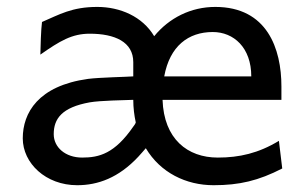

<svg xmlns="http://www.w3.org/2000/svg" viewBox="-20 -528 892 560"><path d="M607.9 -507.8C537.1 -507.8 473.6 -476.1 429.7 -422.4C395.5 -480 330.1 -507.8 263.7 -507.8C189.5 -507.8 152.8 -485.4 102.5 -463.9C99.6 -442.9 98.1 -390.1 97.7 -368.7C154.8 -408.7 189.9 -429.7 241.7 -429.7C314.9 -429.7 368.7 -405.8 368.7 -346.7V-305.2C348.6 -303.7 270.5 -302.2 236.8 -297.9C91.3 -277.8 46.4 -198.7 46.4 -124.5C46.4 -52.2 113.3 12.2 205.1 12.2C265.6 12.2 325.7 -9.3 383.3 -70.8C390.6 -79.1 398.4 -87.4 405.3 -95.7C447.8 -24.4 522.5 12.2 603 12.2C678.2 12.2 733.9 -1 803.2 -36.6L793.5 -117.2C733.9 -81.1 678.2 -68.4 615.2 -68.4C526.9 -68.4 458 -122.6 454.1 -236.8H800.8V-275.9C800.8 -385.7 759.3 -507.8 607.9 -507.8ZM368.7 -236.8C368.7 -213.4 371.6 -190.9 376 -170.9C374.5 -166 371.6 -162.6 368.7 -158.7C314.5 -80.1 269.5 -68.4 219.7 -68.4C170.9 -68.4 136.7 -98.1 136.7 -136.7C136.7 -181.6 160.2 -214.8 241.7 -229.5C272.5 -234.9 344.2 -235.8 368.7 -236.8ZM600.6 -434.6C661.6 -434.6 712.9 -389.2 712.9 -305.2H459C475.1 -393.6 529.3 -434.6 600.6 -434.6Z"/></svg>

Font: Andika
Style: Regular
Weight: 400
Designer: Victor Gaultney, Annie Olsen, Julie Remington, Don Collingsworth, Eric Hays
Foundry: SIL International
Version: Version 1.000